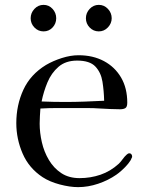

<svg xmlns="http://www.w3.org/2000/svg" viewBox="-20 -765 585 789"><path d="M408 -351Q407 -392 401 -429.5Q395 -467 372 -491.5Q349 -516 297 -516Q250 -516 220.5 -490.5Q191 -465 175 -426.5Q159 -388 151 -348Q176 -347 200 -346.5Q224 -346 248 -346Q288 -346 328 -347.5Q368 -349 408 -351ZM523 -122Q523 -117 521 -116Q518 -106 506.5 -92Q495 -78 481 -65.5Q467 -53 458 -47Q425 -24 383.5 -10Q342 4 301 4Q267 4 225.5 -7Q184 -18 155 -37Q99 -74 73 -134Q47 -194 47 -259Q47 -333 76 -396Q105 -459 169 -498Q198 -515 234 -526.5Q270 -538 303 -538Q362 -538 407 -514Q452 -490 477.5 -446.5Q503 -403 503 -343Q503 -326 495.5 -321Q488 -316 473 -316Q453 -316 433 -317Q413 -318 393 -319Q365 -321 337.5 -321Q310 -321 282 -321Q248 -321 214 -321Q180 -321 146 -319Q145 -303 144 -288Q143 -273 143 -257Q143 -220 152 -180.5Q161 -141 181 -107.5Q201 -74 232 -53.5Q263 -33 307 -33Q352 -33 393 -47Q434 -61 468 -92Q477 -101 484.5 -111.5Q492 -122 501 -130Q506 -135 512 -135Q517 -135 520 -131Q523 -127 523 -122ZM211 -690Q211 -668 196 -652Q181 -636 159 -636Q137 -636 121.5 -652Q106 -668 106 -690Q106 -712 121.5 -728.5Q137 -745 159 -745Q181 -745 196 -728.5Q211 -712 211 -690ZM439 -690Q439 -669 423.5 -652.5Q408 -636 386 -636Q364 -636 348.5 -652Q333 -668 333 -690Q333 -712 348.5 -728.5Q364 -745 386 -745Q408 -745 423.5 -728.5Q439 -712 439 -690Z"/></svg>

Font: Kaisei Opti
Style: Regular
Weight: 400
Designer: Font-Kai, 金井和夫
Foundry: KAZUO KANAI
Version: Version 5.003